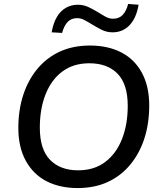

<svg xmlns="http://www.w3.org/2000/svg" viewBox="-20 -945 815 974"><path d="M374 9Q283 9 215.5 -26Q148 -61 110.5 -130Q73 -199 73 -296Q73 -386 97.5 -462Q122 -538 169 -595Q216 -652 283 -683Q350 -714 436 -714Q528 -714 595.5 -679Q663 -644 700 -575.5Q737 -507 737 -410Q737 -319 712.5 -243Q688 -167 641 -110Q594 -53 527 -22Q460 9 374 9ZM376 -81Q458 -81 514 -123.5Q570 -166 599 -240Q628 -314 628 -408Q628 -518 576.5 -571Q525 -624 433 -624Q352 -624 296 -582Q240 -540 211 -466Q182 -392 182 -298Q182 -187 234 -134Q286 -81 376 -81ZM295 -778 242 -781Q250 -827 268 -858Q286 -889 313.5 -905Q341 -921 375 -921Q404 -921 430 -908.5Q456 -896 479 -882Q499 -869 517 -859.5Q535 -850 554 -850Q584 -850 602.5 -869.5Q621 -889 630 -925L683 -921Q672 -854 637.5 -817.5Q603 -781 551 -781Q521 -781 495.5 -794Q470 -807 447 -821Q428 -833 409 -843Q390 -853 372 -853Q342 -853 323.5 -834Q305 -815 295 -778Z"/></svg>

Font: Nunito Sans 12pt ExtraLight 12pt SemiBold
Style: Italic
Weight: 600
Italic angle: -9°
Version: Version 3.101;gftools[0.9.27]